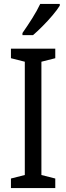

<svg xmlns="http://www.w3.org/2000/svg" viewBox="-20 -963 340 983"><path d="M263 0H36V-49L107 -67V-647L36 -665V-714H263V-665L192 -647V-67L263 -49ZM286 -934Q273 -913 249 -884.5Q225 -856 197.5 -828.5Q170 -801 149 -783H95V-794Q121 -831 145.5 -870Q170 -909 186 -943H286Z"/></svg>

Font: Noto Sans Bengali UI Condensed
Style: Regular
Weight: 400
Width: 3
Designer: Jelle Bosma - Monotype Design Team
Foundry: Monotype Imaging Inc.
Version: Version 2.003; ttfautohint (v1.8.4.7-5d5b)